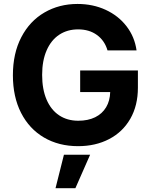

<svg xmlns="http://www.w3.org/2000/svg" viewBox="-20 -737 772 981"><path d="M378.9 -586.9Q324.2 -586.9 282.7 -559.6Q241.2 -532.2 218.3 -479.7Q195.3 -427.2 195.3 -354.5Q195.3 -280.8 218 -228Q240.7 -175.3 282.2 -147.7Q323.7 -120.1 379.9 -120.1Q429.7 -120.1 466.1 -137.9Q502.4 -155.8 522.2 -189Q542 -222.2 543 -266.6H389.6V-377H684.6V-289.1Q684.6 -197.8 645.8 -130.1Q606.9 -62.5 537.6 -26.4Q468.3 9.8 378.9 9.8Q280.3 9.8 204.8 -34.4Q129.4 -78.6 87.6 -160.4Q45.9 -242.2 45.9 -352.5Q45.9 -464.4 88.9 -546.9Q131.8 -629.4 207 -673.1Q282.2 -716.8 376 -716.8Q454.6 -716.8 519.8 -686.8Q585 -656.7 626.5 -602.8Q668 -548.8 677.7 -479.5H529.3Q514.6 -529.8 475.3 -558.3Q436 -586.9 378.9 -586.9ZM306.6 53.7H440.4L365.2 224.6H263.7Z"/></svg>

Font: Pretendard Std
Style: Bold
Weight: 700
Designer: Base glyphs from Inter by Rasmus Andersson; Hangeul glyphs from Noto Sans CJK(Source Han Sans) by Jang Soo-young and Kan
Foundry: Kil Hyung-jin
Version: Version 1.309